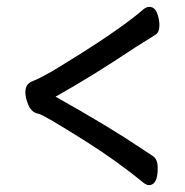

<svg xmlns="http://www.w3.org/2000/svg" viewBox="-20 -620 540 560"><path d="M414 -80Q409 -80 401 -85Q323 -149 233 -206Q106 -286 93 -288Q69 -292 60 -321Q54 -337 54 -351Q54 -362 58.5 -370.5Q63 -379 79 -385Q95 -391 130 -411Q323 -527 401 -595Q409 -600 415 -600Q431 -600 438 -582Q445 -564 445 -547Q445 -526 434 -519L375 -482Q246 -396 142 -338Q296 -252 400 -182Q414 -173 427 -164Q440 -155 440 -129Q440 -80 414 -80Z"/></svg>

Font: \eiw{I[½ {O¿rH
Style: Bold
Weight: 700
Designer: LXGW / Fontworks Inc.
Foundry: LXGW / Fontworks Inc.
Version: Version 1.320;February 9, 2024